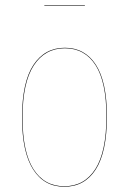

<svg xmlns="http://www.w3.org/2000/svg" viewBox="-20 -711 497 740"><path d="M307.1 -689H150.9V-690.9H307.1ZM230 -526.9Q307.1 -526.9 349.6 -461.2Q392.1 -395.5 392.1 -262.2Q392.1 -125 349.1 -58.1Q306.2 8.8 228 8.8Q150.4 8.8 107.7 -57.9Q64.9 -124.5 64.9 -257.8Q64.9 -394 108.6 -460.4Q152.3 -526.9 230 -526.9ZM66.9 -257.8Q66.9 -125 108.9 -59.1Q150.9 6.8 228 6.8Q305.2 6.8 347.7 -59.8Q390.1 -126.5 390.1 -262.2Q390.1 -394.5 348.4 -459.7Q306.6 -524.9 230 -524.9Q153.3 -524.9 110.1 -458.7Q66.9 -392.6 66.9 -257.8Z"/></svg>

Font: Fira Sans Compressed Two
Style: Regular
Weight: 100
Width: 1
Designer: Carrois Corporate & Edenspiekermann AG
Foundry: Carrois Corporate GbR & Edenspiekermann AG
Version: Version 4.203;PS 004.203;hotconv 1.0.88;makeotf.lib2.5.64775